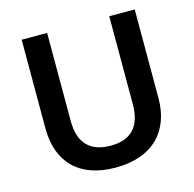

<svg xmlns="http://www.w3.org/2000/svg" viewBox="-106 -822 952 940"><g transform="rotate(-15 370.5 -352.0)"><path d="M657 -264V-714H528V-269C528 -163 482 -100 372 -100C266 -100 213 -157 213 -268V-714H84V-264C84 -95 182 10 367 10C563 10 657 -104 657 -264Z"/></g></svg>

Font: Noto Sans Georgian SemiBold
Style: Regular
Weight: 600
Designer: Monotype Design Team, Akaki Razmadze
Foundry: Google LLC
Version: Version 2.005